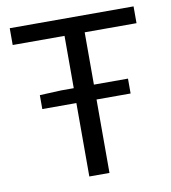

<svg xmlns="http://www.w3.org/2000/svg" viewBox="-76 -722 702 788"><g transform="rotate(-10 275.0 -328.0)"><path d="M233 0H317V-306H459V-368H317V-586H533V-656H17V-586H233V-368H181L91 -364V-306H233Z"/></g></svg>

Font: Codetta
Style: Regular
Weight: 400
Italic angle: -11°
Designer: Ulrich Proeller
Foundry: PROSA GmbH
Version: Version 2.00;September 29, 2018;FontCreator 11.5.0.2427 64-b